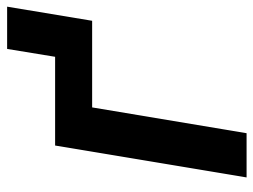

<svg xmlns="http://www.w3.org/2000/svg" viewBox="-108 -614 722 547"><g transform="rotate(-90 253.5 -341.0)"><path d="M507.5 -682.2 467.3 -440H220.5L147 0H21L111.9 -545.5H364.7L387.1 -682.2Z"/></g></svg>

Font: Inter P Semi Bold
Style: Italic
Weight: 600
Italic angle: 9.39999°
Designer: Rasmus Andersson
Foundry: rsms
Version: Version 3.018;git-588b23468